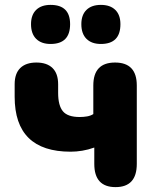

<svg xmlns="http://www.w3.org/2000/svg" viewBox="-20 -757 640 786"><path d="M453 9Q366 9 366 -86V-153Q341 -144 316.5 -140Q292 -136 269 -136Q40 -136 40 -361V-412Q40 -456 63 -478.5Q86 -501 129 -501Q172 -501 195 -478.5Q218 -456 218 -412V-377Q218 -325 237.5 -301.5Q257 -278 306 -278Q322 -278 336.5 -280.5Q351 -283 362 -290V-407Q362 -501 451 -501Q540 -501 540 -407V-86Q540 9 453 9ZM393 -577Q355 -577 334 -598Q313 -619 313 -658Q313 -696 334 -716.5Q355 -737 393 -737Q431 -737 452 -716.5Q473 -696 473 -658Q473 -577 393 -577ZM187 -577Q149 -577 128 -598Q107 -619 107 -658Q107 -696 128 -716.5Q149 -737 187 -737Q267 -737 267 -658Q267 -577 187 -577Z"/></svg>

Font: Chiron GoRound TC H
Style: Regular
Weight: 900
Designer: Ryoko NISHIZUKA 西塚涼子 (kana, bopomofo & ideographs); Paul D. Hunt (Latin, Greek & Cyrillic); Sandoll Communications 산돌커뮤니
Foundry: Adobe
Version: Version 1.000;hotconv 1.1.1;makeotfexe 2.6.0